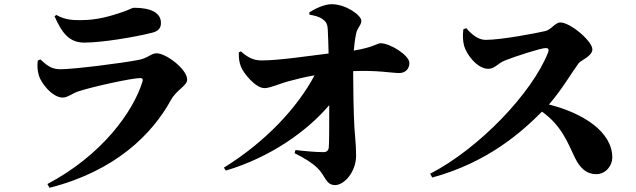

<svg xmlns="http://www.w3.org/2000/svg" viewBox="-20 -830 3030 915"><path d="M160 -541C157 -515 158 -497 165 -471C174 -437 228 -365 279 -365C302 -365 323 -384 352 -394C413 -415 608 -458 648 -458C658 -458 663 -454 659 -441C614 -296 465 -90 206 47L216 65C530 -15 705 -190 795 -354C822 -403 872 -421 872 -451C872 -499 773 -576 726 -576C701 -576 684 -553 643 -545C563 -529 330 -500 269 -500C226 -500 205 -517 172 -547ZM705 -674C737 -682 747 -698 747 -721C747 -769 699 -793 619 -793C608 -793 593 -781 547 -767C509 -755 446 -734 365 -734C331 -734 291 -734 248 -759L240 -752C277 -669 312 -627 382 -627C466 -627 622 -653 705 -674Z M1056 -17C1268 -80 1443 -204 1549 -329C1549 -233 1549 -157 1547 -129C1546 -113 1537 -105 1522 -105C1487 -105 1440 -109 1388 -115L1384 -100C1433 -75 1465 -56 1493 -29C1531 7 1532 52 1577 52C1622 52 1677 -13 1677 -88C1677 -139 1671 -189 1669 -222C1665 -295 1663 -413 1663 -491C1780 -496 1845 -482 1883 -482C1912 -482 1931 -502 1931 -530C1931 -566 1840 -624 1793 -624C1779 -624 1758 -604 1666 -589C1668 -613 1671 -640 1677 -669C1683 -700 1702 -709 1702 -731C1702 -757 1629 -810 1560 -810C1525 -810 1478 -787 1454 -771L1455 -760C1476 -756 1502 -752 1522 -735C1537 -723 1541 -711 1542 -689C1544 -658 1545 -610 1546 -575C1439 -562 1309 -542 1226 -542C1185 -542 1158 -559 1128 -585L1118 -580C1118 -549 1120 -534 1128 -513C1141 -479 1199 -410 1240 -410C1268 -410 1310 -431 1360 -444C1393 -453 1432 -463 1479 -471C1399 -320 1250 -157 1047 -31Z M2188 -690C2185 -663 2185 -636 2192 -611C2204 -569 2255 -502 2307 -502C2338 -502 2353 -529 2387 -542C2435 -561 2557 -601 2581 -601C2592 -601 2598 -596 2592 -580C2517 -389 2266 -124 2030 -2L2040 16C2309 -57 2471 -206 2563 -298C2655 -232 2684 -154 2720 -78C2744 -29 2775 0 2821 0C2869 0 2898 -43 2898 -79C2898 -202 2759 -291 2596 -332C2655 -399 2702 -480 2737 -528C2748 -543 2803 -562 2803 -595C2803 -633 2699 -723 2650 -723C2626 -723 2606 -688 2579 -682C2535 -672 2371 -640 2294 -640C2260 -640 2228 -665 2202 -696Z"/></svg>

Font: Noto Serif CJK HK Black
Style: Regular
Weight: 900
Designer: Ryoko NISHIZUKA 西塚涼子 (kana & ideographs); Frank Grießhammer (Latin, Greek & Cyrillic); Wenlong ZHANG 张文龙 (bopomofo); San
Foundry: Adobe
Version: Version 2.001;hotconv 1.1.0;makeotfexe 2.6.0